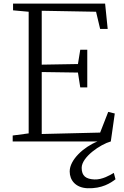

<svg xmlns="http://www.w3.org/2000/svg" viewBox="-20 -778 684 1056"><path d="M49.8 0H516.1C440.4 30.3 363.3 100.6 363.3 165C363.3 212.4 395 254.4 460.9 257.3C541 260.3 589.4 228 615.2 208L606 172.9C586.4 184.6 542.5 210.9 499.5 209C453.1 207 429.2 190.4 429.2 145C429.2 85.4 532.7 15.6 589.4 0L611.3 -153.8L575.2 -162.6L530.8 -48.8L209.5 -41V-381.8L408.7 -378.9L421.4 -297.4H460V-504.4H421.4L408.7 -425.8L209.5 -422.4V-718.8L508.3 -713.4L530.8 -618.7H572.3L558.1 -758.3H51.8V-721.2L137.7 -713.4V-44.4L49.8 -32.7Z"/></svg>

Font: Merriweather
Style: Light
Weight: 250
Designer: Eben Sorkin ( eben@eyebytes.com )
Foundry: Sorkin Type Co.
Version: Version 1.003